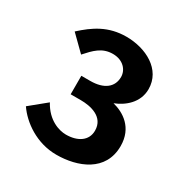

<svg xmlns="http://www.w3.org/2000/svg" viewBox="-121 -954 645 674"><g transform="rotate(30 201.5 -617.0)"><path d="M196 -376C282 -376 377 -412 377 -515C377 -590 324 -622 280 -633C319 -648 362 -682 362 -737C362 -817 282 -858 203 -858C130 -858 82 -825 36 -783L96 -724C124 -755 148 -782 192 -782C234 -782 257 -754 257 -726C257 -685 226 -660 170 -660H134V-585H175C215 -585 272 -573 272 -517C272 -476 237 -454 190 -454C163 -454 115 -468 85 -524L19 -470C51 -423 116 -376 196 -376Z"/></g></svg>

Font: Cheyenne Sans
Style: Bold
Weight: 700
Designer: The Public Sans project authors (U.S. Web Design System), Libre Franklin designed by Pablo Impallari and Rodrigo Fuenzal
Foundry: The Cheyenne Sans Project Authors
Version: Version 2.007